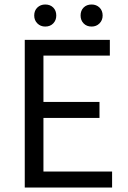

<svg xmlns="http://www.w3.org/2000/svg" viewBox="-20 -833 567 853"><path d="M90 0V-656H468V-586H173V-380H422V-309H173V-71H478V0ZM181 -715Q160 -715 146 -729Q132 -743 132 -764Q132 -786 146 -799.5Q160 -813 181 -813Q203 -813 216.5 -799.5Q230 -786 230 -764Q230 -743 216.5 -729Q203 -715 181 -715ZM387 -715Q365 -715 351.5 -729Q338 -743 338 -764Q338 -786 351.5 -799.5Q365 -813 387 -813Q408 -813 422 -799.5Q436 -786 436 -764Q436 -743 422 -729Q408 -715 387 -715Z"/></svg>

Font: Toshiba Sans
Style: Regular
Weight: 400
Designer: Paul D. Hunt
Foundry: Toshiba Corporation
Version: Version 2.020;PS 2.0;hotconv 1.0.86;makeotf.lib2.5.63406